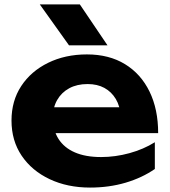

<svg xmlns="http://www.w3.org/2000/svg" viewBox="-20 -832 768 868"><path d="M387 16Q285 16 204.5 -22Q124 -60 78 -128Q32 -196 32 -287Q32 -376 76 -443Q120 -510 197.5 -548Q275 -586 373 -586Q473 -586 545 -542Q617 -498 656 -418Q695 -338 695 -230H181V-347H593L526 -305Q523 -352 503.5 -384.5Q484 -417 452 -434.5Q420 -452 376 -452Q328 -452 293 -433Q258 -414 238.5 -380Q219 -346 219 -301Q219 -244 244.5 -204Q270 -164 318.5 -143Q367 -122 437 -122Q501 -122 565 -139.5Q629 -157 680 -189V-68Q622 -28 547.5 -6Q473 16 387 16ZM341 -812 466 -627H292L160 -812Z"/></svg>

Font: Unbounded SemiBold
Style: Regular
Weight: 600
Designer: Luke Prowse, Jean-Baptiste Morizot, Fátima Lázaro, Florian Runge
Foundry: NaN
Version: Version 1.700